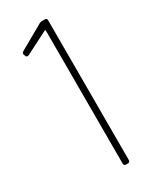

<svg xmlns="http://www.w3.org/2000/svg" viewBox="-183 -754 659 808"><g transform="rotate(-30 147.0 -350.0)"><path d="M160 -697 40 -629C36 -627 34 -623 34 -619C34 -618 34 -616 35 -615L38 -608C39 -604 42 -602 46 -602C47 -602 49 -602 51 -603L161 -659C164 -661 166 -659 166 -656V-10C166 -4 170 0 176 0H186C192 0 196 -4 196 -10V-690C196 -696 192 -700 186 -700H173C169 -700 165 -700 160 -697Z"/></g></svg>

Font: Barlow Thin
Style: Regular
Weight: 250
Designer: Jeremy Tribby
Foundry: Tribby Type
Version: Version 1.422;hotconv 1.0.109;makeotfexe 2.5.65596